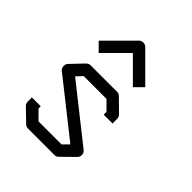

<svg xmlns="http://www.w3.org/2000/svg" viewBox="-191 -851 921 921"><g transform="rotate(45 270.0 -390.5)"><path d="M359 -372 315 -416H161L132 -386L411 -165Q422 -155.5 422 -143Q422 -129 413 -120L350 -58Q341 -49 329 -49H149Q137 -49 128 -58L66 -118Q57 -127 57 -140V-168H117V-153L161 -109H317L347 -139L69 -359Q59.5 -365.5 58 -381V-384.5Q58 -396 66 -404L126 -467Q135 -476 148 -476H327Q339 -476 348 -467L410 -406Q419 -397 419 -385V-353H359ZM112 -566 91 -587 228 -724Q236 -732 248 -732Q262 -732 270 -724L407 -587L386 -566L365 -545L249 -661L133 -545Z"/></g></svg>

Font: 3270 Nerd Font Mono
Style: Regular
Weight: 400
Monospace: yes
Version: Version 3.0.1;Nerd Fonts 3.0.0